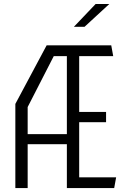

<svg xmlns="http://www.w3.org/2000/svg" viewBox="-20 -962 660 982"><path d="M322 -730H385V0H322ZM58.5 -430.5 218.5 -730H349V-675H255L121.5 -414.5V0H58.5ZM98 -276H354.5V-224.5H98ZM364.5 -55H574L564 0H364.5ZM364.5 -389.5H522.5V-337H364.5ZM364.5 -730H549L559 -675H364.5ZM539 -941.5H469L358 -825H412.5Z"/></svg>

Font: Monaspace Krypton Var ExLight
Style: Regular
Weight: 200
Designer: Riley Cran and the Lettermatic Team
Version: Version 1.200 (Monaspace Krypton Var)